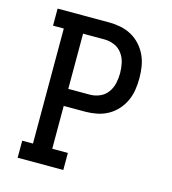

<svg xmlns="http://www.w3.org/2000/svg" viewBox="-109 -825 819 914"><g transform="rotate(15 300.0 -367.5)"><path d="M62 0V-84H115V-651H62V-735H316Q344 -735 372.5 -729.5Q401 -724 426.5 -710Q452 -696 471.5 -674.5Q491 -653 503 -627Q515 -601 519.5 -572.5Q524 -544 524 -515Q524 -486 519.5 -457.5Q515 -429 503 -403Q491 -377 471.5 -355.5Q452 -334 426.5 -320Q401 -306 372.5 -300.5Q344 -295 316 -295H210V-84H287V0ZM210 -379H316Q341 -379 364.5 -389Q388 -399 403 -419.5Q418 -440 423.5 -465Q429 -490 429 -515Q429 -540 423.5 -565Q418 -590 403 -610.5Q388 -631 364.5 -641Q341 -651 316 -651H210Z"/></g></svg>

Font: Iosevka Etoile Medium
Style: Regular
Weight: 500
Designer: Belleve Invis
Foundry: Belleve Invis
Version: Version 22.1.2; ttfautohint (v1.8.4)